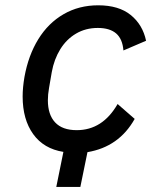

<svg xmlns="http://www.w3.org/2000/svg" viewBox="-20 -576 640 742"><path d="M67.5 -203Q67.5 -237.5 74.5 -278.5Q89.5 -362 128 -424.5Q166.5 -487 225.8 -521.2Q285 -555.5 359.5 -555.5Q439 -555.5 485.2 -518Q531.5 -480.5 544.5 -418.5L457 -381Q453.5 -425.5 428.8 -446.8Q404 -468 358 -468Q311 -468 274 -446.2Q237 -424.5 213 -385.8Q189 -347 180 -297L169.5 -236Q165 -210.5 165 -188.5Q165 -133 193 -103Q221 -73 276.5 -73Q376.5 -73 434.5 -174L500.5 -116.5Q440 -8.5 318 12L290.5 146.5H197.5L225 11Q149 -1 108.2 -57.8Q67.5 -114.5 67.5 -203Z"/></svg>

Font: JuliaMono SemiBoldItalic
Style: Regular
Weight: 600
Italic angle: -9°
Monospace: yes
Designer: cormullion
Foundry: corm
Version: Version 0.049; ttfautohint (v1.8.4)